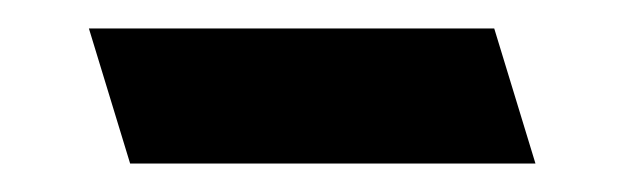

<svg xmlns="http://www.w3.org/2000/svg" viewBox="-20 -330 439 135"><path d="M71.5 -215H356.5L327.5 -310H42.5Z"/></svg>

Font: Din Kursivschrift
Style: LeftEng
Weight: 400
Version: Version 1.089